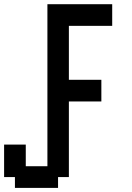

<svg xmlns="http://www.w3.org/2000/svg" viewBox="-20 -915 644 935"><path d="M158.2 0H52.7V-26.4V-52.7H26.4H0V-131.8V-210.9H52.7H105.5V-158.2V-105.5H158.2H210.9V-500V-894.5H368.2H526.4V-841.8V-789.1H420.9H315.4V-658.2V-526.4H394.5H473.6V-473.6V-420.9H394.5H315.4V-237.3V-52.7H289.1H262.7V-26.4V0Z"/></svg>

Font: VCR Jazz Mono
Style: Regular
Weight: 400
Version: Version 3.1